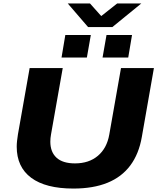

<svg xmlns="http://www.w3.org/2000/svg" viewBox="-20 -1082 916 1114"><path d="M406 12Q245 12 161 -50.5Q77 -113 77 -231Q77 -247 79 -265Q81 -283 84 -302L152 -687H344L276 -302Q274 -292 273 -281Q272 -270 272 -260Q272 -200 308 -167Q344 -134 415 -134Q496 -134 548 -178Q600 -222 614 -301L682 -687H873L803 -288Q786 -189 736 -122Q686 -55 603.5 -21.5Q521 12 406 12ZM337 -748 359 -879H507L484 -748ZM575 -748 598 -879H746L724 -748ZM800 -1062 632 -925H491L373 -1062H502L594 -959L531 -960L660 -1062Z"/></svg>

Font: Archivo SemiExpanded ExtraBold
Style: Italic
Weight: 800
Width: 6
Italic angle: -10°
Designer: Hector Gatti
Foundry: Omnibus-Type
Version: Version 2.001